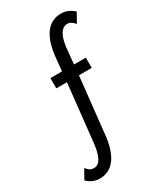

<svg xmlns="http://www.w3.org/2000/svg" viewBox="-183 -746 709 845"><g transform="rotate(-30 171.5 -323.5)"><path d="M120 -129C114 -56 96 -19 65 -19C45 -19 38 -28 27 -41L0 7C14 20 35 34 64 34C132 34 172 -24 181 -129L211 -406H276V-458H216L222 -520C227 -591 247 -628 280 -628C294 -628 305 -619 316 -606L343 -654C329 -667 307 -681 278 -681C209 -681 170 -623 161 -518L155 -458H96V-406H150Z"/></g></svg>

Font: Stint Ultra Condensed
Style: Regular
Weight: 400
Width: 1
Designer: Astigmatic (AOETI)
Foundry: Astigmatic (AOETI)
Version: Version 1.000